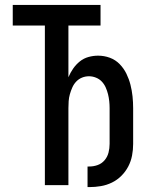

<svg xmlns="http://www.w3.org/2000/svg" viewBox="-20 -755 640 783"><path d="M337 8V-76H344Q362 -76 378.5 -82Q395 -88 406.5 -101.5Q418 -115 422.5 -132.5Q427 -150 427 -168V-314Q427 -328 425.5 -342.5Q424 -357 420.5 -371Q417 -385 411 -398.5Q405 -412 395 -422.5Q385 -433 371 -438.5Q357 -444 343 -444Q328 -444 314.5 -438.5Q301 -433 291 -422.5Q281 -412 275 -398.5Q269 -385 265 -371Q261 -357 260 -342.5Q259 -328 259 -314V0H163V-651H32V-735H390V-651H259V-440Q267 -459 278.5 -475.5Q290 -492 305.5 -504.5Q321 -517 340.5 -522.5Q360 -528 380 -528Q405 -528 428 -519.5Q451 -511 468 -493.5Q485 -476 495.5 -454.5Q506 -433 512 -409.5Q518 -386 520.5 -362Q523 -338 523 -314V-168Q523 -144 518.5 -120.5Q514 -97 503 -76Q492 -55 475 -38Q458 -21 436.5 -10.5Q415 0 391.5 4Q368 8 344 8Z"/></svg>

Font: Iosevka Aile Medium
Style: Regular
Weight: 500
Designer: Belleve Invis
Foundry: Belleve Invis
Version: Version 27.3.5; ttfautohint (v1.8.4)